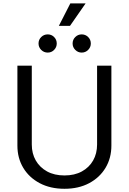

<svg xmlns="http://www.w3.org/2000/svg" viewBox="-20 -1122 774 1153"><path d="M367.2 11.7Q282.2 11.7 218.5 -22Q154.8 -55.7 119.6 -114.3Q84.5 -172.9 84.5 -247.6V-727.5H170.9V-253.9Q170.9 -200.2 194.8 -158.4Q218.8 -116.7 262.7 -92.5Q306.6 -68.4 367.2 -68.4Q427.7 -68.4 471.7 -92.5Q515.6 -116.7 539.3 -158.4Q563 -200.2 563 -253.9V-727.5H648.9V-247.6Q648.9 -172.9 613.8 -114.3Q578.6 -55.7 515.4 -22Q452.1 11.7 367.2 11.7ZM470.7 -806.2Q448.2 -806.2 432.1 -822.3Q416 -838.4 416 -860.8Q416 -883.8 432.1 -899.7Q448.2 -915.5 470.7 -915.5Q493.2 -915.5 509.3 -899.7Q525.4 -883.8 525.4 -860.8Q525.4 -838.4 509.3 -822.3Q493.2 -806.2 470.7 -806.2ZM266.6 -806.2Q243.7 -806.2 227.5 -822.3Q211.4 -838.4 211.4 -860.8Q211.4 -883.8 227.5 -899.7Q243.7 -915.5 266.6 -915.5Q289.1 -915.5 304.9 -899.7Q320.8 -883.8 320.8 -860.8Q320.8 -838.4 304.9 -822.3Q289.1 -806.2 266.6 -806.2ZM333.5 -966.8 402.3 -1101.6H494.1L400.4 -966.8Z"/></svg>

Font: V-Inter
Style: Regular-375
Weight: 375
Designer: Rasmus Andersson
Foundry: rsms
Version: Version 4.000;git-4146feb